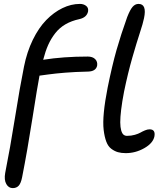

<svg xmlns="http://www.w3.org/2000/svg" viewBox="-20 -780 855 992"><path d="M45.9 191.9Q24.4 191.9 12.5 170.7Q0.5 149.4 6.8 113.8Q32.2 -13.7 57.4 -171.6Q82.5 -329.6 104 -436Q119.1 -511.7 149.4 -574Q179.7 -636.2 218.8 -676.3Q257.8 -716.3 302.5 -738Q347.2 -759.8 393.1 -759.8Q411.6 -759.8 424.8 -749.8Q438 -739.7 435.1 -721.2Q428.7 -689.9 390.1 -681.2Q349.1 -672.4 318.1 -654.3Q287.1 -636.2 265.4 -608.4Q243.7 -580.6 229 -547.9Q214.4 -515.1 203.1 -471.2Q308.1 -487.8 433.1 -487.8Q458.5 -487.8 471.7 -474.6Q484.9 -461.4 481.9 -440.9Q475.6 -411.6 436 -410.2Q367.7 -408.7 316.9 -404.5Q266.1 -400.4 229.2 -395.3Q192.4 -390.1 184.1 -389.2Q173.8 -336.4 147.7 -169.7Q121.6 -2.9 94.2 136.2Q87.9 167.5 76.4 179.7Q64.9 191.9 45.9 191.9ZM629.9 11.2Q606.9 11.2 589.6 6.3Q572.3 1.5 555.4 -11Q538.6 -23.4 529.3 -47.9Q520 -72.3 515.6 -108.6Q511.2 -145 516.6 -200.4Q522 -255.9 536.1 -327.1Q559.1 -440.9 582 -521.5Q605 -602.1 637.2 -691.9Q651.9 -729.5 665 -744.6Q678.2 -759.8 695.8 -759.8Q739.7 -759.8 724.1 -686Q718.8 -659.2 702.6 -610.4Q686.5 -561.5 663.8 -482.7Q641.1 -403.8 621.1 -307.1Q610.8 -253.9 606 -213.6Q601.1 -173.3 601.3 -147.7Q601.6 -122.1 606.2 -106.2Q610.8 -90.3 618.2 -84.2Q625.5 -78.1 636.2 -78.1Q658.2 -78.1 676.8 -83.5Q695.3 -88.9 705.8 -95Q716.3 -101.1 729 -106.4Q741.7 -111.8 752.9 -111.8Q784.2 -111.8 777.8 -75.2Q770.5 -40 725.3 -14.4Q680.2 11.2 629.9 11.2Z"/></svg>

Font: Shantell Sans Irregular
Style: Italic
Weight: 400
Italic angle: -11.31°
Designer: Stephen Nixon, Anya Danilova, Shantell Martin
Foundry: Arrow Type
Version: Version 1.006;[9816181b4]